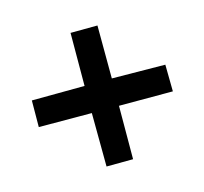

<svg xmlns="http://www.w3.org/2000/svg" viewBox="-100 -716 772 725"><g transform="rotate(30 286.0 -353.0)"><path d="M433 -575 508 -502 359 -353 506 -205 433 -131 284 -278 137 -132 64 -206 209 -353 63 -500 137 -575 284 -429Z"/></g></svg>

Font: Noto Sans New Tai Lue
Style: Bold
Weight: 700
Version: Version 2.003